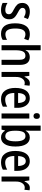

<svg xmlns="http://www.w3.org/2000/svg" viewBox="1441 -2241 810 3732"><g transform="rotate(90 1846.0 -375.0)"><path d="M355 -150Q355 -71 308 -30.5Q261 10 177 10Q134 10 99.5 1.5Q65 -7 37 -21V-116Q64 -98 101 -85.5Q138 -73 176 -73Q216 -73 236.5 -91.5Q257 -110 257 -143Q257 -170 239 -190.5Q221 -211 162 -240Q103 -270 70 -305.5Q37 -341 37 -405Q37 -473 83.5 -511.5Q130 -550 207 -550Q283 -550 351 -512L318 -434Q292 -449 265 -458.5Q238 -468 207 -468Q172 -468 152.5 -452Q133 -436 133 -408Q133 -380 153 -361.5Q173 -343 229 -314Q267 -294 295.5 -272.5Q324 -251 339.5 -222Q355 -193 355 -150Z M636 10Q536 10 484.5 -58Q433 -126 433 -266Q433 -402 486 -476Q539 -550 640 -550Q679 -550 710 -542Q741 -534 764 -520L735 -440Q712 -451 689 -457.5Q666 -464 644 -464Q534 -464 534 -267Q534 -75 645 -75Q675 -75 702 -83.5Q729 -92 755 -107V-22Q706 10 636 10Z M957 -558Q957 -534 955 -510Q953 -486 950 -468H957Q975 -508 1010 -528.5Q1045 -549 1087 -549Q1241 -549 1241 -360V0H1143V-340Q1143 -404 1124.5 -434Q1106 -464 1065 -464Q1005 -464 981 -417Q957 -370 957 -274V0H858V-760H957Z M1598 -550Q1609 -550 1621.5 -548.5Q1634 -547 1646 -544L1635 -444Q1626 -447 1614.5 -449Q1603 -451 1593 -451Q1542 -451 1508.5 -404Q1475 -357 1476 -281V0H1378V-540H1454L1467 -447H1473Q1492 -491 1523.5 -520.5Q1555 -550 1598 -550Z M1887 -549Q1948 -549 1990 -518Q2032 -487 2054 -433Q2076 -379 2076 -308V-248H1787Q1790 -71 1914 -71Q1985 -71 2053 -110V-25Q1988 10 1907 10Q1797 10 1743 -65.5Q1689 -141 1689 -266Q1689 -403 1741 -476Q1793 -549 1887 -549ZM1887 -471Q1843 -471 1817.5 -434.5Q1792 -398 1788 -322H1982Q1981 -385 1958 -428Q1935 -471 1887 -471Z M2236 -745Q2291 -745 2291 -683Q2291 -652 2276 -636.5Q2261 -621 2236 -621Q2210 -621 2194.5 -636.5Q2179 -652 2179 -683Q2179 -745 2236 -745ZM2284 -540V0H2185V-540Z M2521 -559Q2521 -538 2519.5 -514Q2518 -490 2517 -469H2521Q2543 -507 2575.5 -528Q2608 -549 2653 -549Q2735 -549 2781.5 -478Q2828 -407 2828 -270Q2828 -135 2781.5 -62.5Q2735 10 2653 10Q2608 10 2576.5 -9Q2545 -28 2521 -66H2515L2500 0H2422V-760H2521ZM2627 -465Q2565 -465 2543 -415Q2521 -365 2521 -280V-263Q2521 -168 2546 -120.5Q2571 -73 2629 -73Q2727 -73 2727 -272Q2727 -465 2627 -465Z M3112 -549Q3173 -549 3215 -518Q3257 -487 3279 -433Q3301 -379 3301 -308V-248H3012Q3015 -71 3139 -71Q3210 -71 3278 -110V-25Q3213 10 3132 10Q3022 10 2968 -65.5Q2914 -141 2914 -266Q2914 -403 2966 -476Q3018 -549 3112 -549ZM3112 -471Q3068 -471 3042.5 -434.5Q3017 -398 3013 -322H3207Q3206 -385 3183 -428Q3160 -471 3112 -471Z M3631 -550Q3642 -550 3654.5 -548.5Q3667 -547 3679 -544L3668 -444Q3659 -447 3647.5 -449Q3636 -451 3626 -451Q3575 -451 3541.5 -404Q3508 -357 3509 -281V0H3411V-540H3487L3500 -447H3506Q3525 -491 3556.5 -520.5Q3588 -550 3631 -550Z"/></g></svg>

Font: Noto Sans Gurmukhi Condensed Medium
Style: Regular
Weight: 500
Width: 3
Designer: Jelle Bosma - Monotype Design Team
Foundry: Monotype Imaging Inc.
Version: Version 2.004; ttfautohint (v1.8.4.7-5d5b)